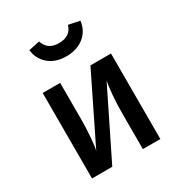

<svg xmlns="http://www.w3.org/2000/svg" viewBox="-181 -901 962 1027"><g transform="rotate(-30 300.0 -388.0)"><path d="M511 0H403V-217Q403 -280 408 -335.5Q413 -391 418 -414L214 0H89V-528H197V-310Q197 -252 192.5 -195Q188 -138 182 -116L384 -528H511ZM142 -762 210 -776Q229 -715 298 -715Q371 -715 388 -776L457 -762Q451 -705 408 -669.5Q365 -634 298 -634Q232 -634 190 -669.5Q148 -705 142 -762Z"/></g></svg>

Font: Fira Mono Medium
Style: Regular
Weight: 500
Designer: Carrois Corporate & Edenspiekermann AG
Foundry: Carrois Corporate GbR & Edenspiekermann AG
Version: Version 3.206